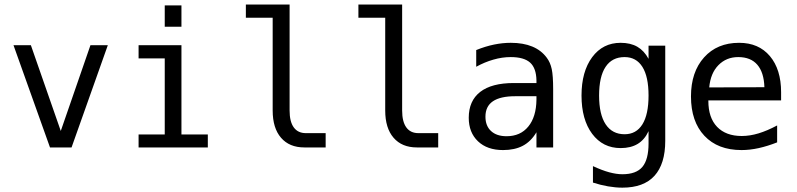

<svg xmlns="http://www.w3.org/2000/svg" viewBox="-20 -655 3540 853"><path d="M40 -454.1H117.2L250 -73.2L381.8 -454.1H459L297.9 0H202.1Z M711.9 -630.9H786.1V-536.1H711.9ZM595.7 -454.1H786.1V-57.6H903.3V0H595.7V-57.6H711.9V-395.5H595.7Z M1266.6 -164.1Q1266.6 -114.3 1285.2 -88.9Q1303.7 -63.5 1338.9 -63.5H1426.8V0H1332Q1265.6 0 1228.5 -43Q1191.4 -85.9 1191.4 -164.1V-576.2H1072.3V-634.8H1266.6Z M1766.6 -164.1Q1766.6 -114.3 1785.2 -88.9Q1803.7 -63.5 1838.9 -63.5H1926.8V0H1832Q1765.6 0 1728.5 -43Q1691.4 -85.9 1691.4 -164.1V-576.2H1572.3V-634.8H1766.6Z M2268.6 -227.5Q2203.1 -227.5 2169.9 -205.1Q2136.7 -182.6 2136.7 -136.7Q2136.7 -95.7 2161.6 -72.8Q2186.5 -49.8 2230.5 -49.8Q2292 -49.8 2327.1 -92.8Q2362.3 -135.7 2363.3 -211.9V-227.5ZM2437.5 -258.8V0H2363.3V-67.4Q2338.9 -26.4 2302.7 -7.3Q2266.6 11.7 2214.8 11.7Q2144.5 11.7 2103.5 -27.3Q2062.5 -66.4 2062.5 -131.8Q2062.5 -207 2113.3 -246.6Q2164.1 -286.1 2262.7 -286.1H2363.3V-297.9Q2362.3 -352.5 2335 -377Q2307.6 -401.4 2249 -401.4Q2210.9 -401.4 2171.9 -390.1Q2132.8 -378.9 2095.7 -358.4V-432.6Q2136.7 -449.2 2174.8 -457Q2212.9 -464.8 2249 -464.8Q2304.7 -464.8 2344.7 -448.2Q2384.8 -431.6 2409.2 -398.4Q2424.8 -377.9 2431.2 -348.1Q2437.5 -318.4 2437.5 -258.8Z M2861.3 -230.5Q2861.3 -314.5 2834 -357.9Q2806.6 -401.4 2754.9 -401.4Q2699.2 -401.4 2670.4 -357.9Q2641.6 -314.5 2641.6 -230.5Q2641.6 -146.5 2670.9 -102.5Q2700.2 -58.6 2754.9 -58.6Q2806.6 -58.6 2834 -102.5Q2861.3 -146.5 2861.3 -230.5ZM2935.5 -29.3Q2935.5 73.2 2887.7 126Q2839.8 178.7 2745.1 178.7Q2714.8 178.7 2681.2 172.9Q2647.5 167 2614.3 156.2V83Q2654.3 101.6 2686.5 110.4Q2718.8 119.1 2745.1 119.1Q2806.6 119.1 2834 86.4Q2861.3 53.7 2861.3 -17.6V-72.3Q2843.8 -34.2 2813 -15.6Q2782.2 2.9 2737.3 2.9Q2658.2 2.9 2610.8 -60.5Q2563.5 -124 2563.5 -230.5Q2563.5 -336.9 2610.8 -400.9Q2658.2 -464.8 2737.3 -464.8Q2781.2 -464.8 2811.5 -447.3Q2841.8 -429.7 2861.3 -393.6V-452.1H2935.5Z M3450.2 -245.1V-209H3127V-207Q3127 -131.8 3166 -91.3Q3205.1 -50.8 3275.4 -50.8Q3311.5 -50.8 3350.1 -62.5Q3388.7 -74.2 3432.6 -97.7V-22.5Q3390.6 -5.9 3351.1 2.9Q3311.5 11.7 3274.4 11.7Q3168.9 11.7 3109.4 -51.8Q3049.8 -115.2 3049.8 -226.6Q3049.8 -335 3107.9 -399.9Q3166 -464.8 3263.7 -464.8Q3350.6 -464.8 3400.4 -405.8Q3450.2 -346.7 3450.2 -245.1ZM3376 -267.6Q3374 -333 3344.7 -367.2Q3315.4 -401.4 3259.8 -401.4Q3207 -401.4 3171.9 -365.7Q3136.7 -330.1 3130.9 -266.6Z"/></svg>

Font: BabelStone Flags
Style: Regular
Weight: 400
Designer: Andrew West
Foundry: BabelStone
Version: Version 4.12